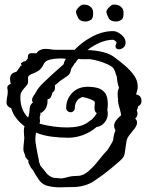

<svg xmlns="http://www.w3.org/2000/svg" viewBox="-20 -784 632 821"><path d="M281 16Q271 16 259.5 16.5Q248 17 235 17Q210 17 186 11.5Q162 6 148 -13Q129 -40 122 -55L117 -61Q110 -69 107 -77Q104 -85 99 -95Q101 -95 104.5 -93Q108 -91 106 -92L88 -113Q89 -118 84.5 -127.5Q80 -137 80 -145Q80 -157 81.5 -169Q83 -181 84 -194Q83 -202 82.5 -209.5Q82 -217 82 -225Q82 -237 85 -244Q66 -258 51 -276.5Q36 -295 28 -321Q20 -324 14 -330Q8 -336 8 -346Q8 -358 10.5 -369Q13 -380 13 -391Q13 -394 13 -397Q13 -400 12 -403Q12 -405 11.5 -406Q11 -407 11 -408Q11 -421 26 -425Q23 -437 23 -447Q23 -458 28.5 -465.5Q34 -473 50 -477L63 -494Q64 -497 68 -503H73L69 -513Q74 -516 77.5 -519Q81 -522 86 -522H89Q91 -526 94.5 -528.5Q98 -531 99 -534V-539Q99 -556 112.5 -556.5Q126 -557 136 -556Q141 -565 151.5 -570Q162 -575 172 -575Q188 -575 197 -573Q206 -571 225 -571H299Q329 -603 373.5 -627Q418 -651 464 -651Q480 -651 498.5 -636Q517 -621 517 -603Q517 -588 507.5 -580.5Q498 -573 489 -573Q474 -573 474 -587Q474 -592 477 -598L479 -603Q477 -605 472 -609.5Q467 -614 464 -614Q436 -614 407 -601.5Q378 -589 354 -570Q388 -569 420 -561.5Q452 -554 475 -535Q494 -521 516 -502Q538 -483 553.5 -461Q569 -439 569 -414Q569 -405 566.5 -397Q564 -389 562 -380L566 -379Q585 -374 585 -352Q585 -336 571 -330L570 -329V-328Q570 -326 569 -323Q568 -320 567 -317L565 -310Q568 -306 568 -298Q568 -294 566.5 -289Q565 -284 560 -279L558 -277L559 -276Q566 -269 566 -260Q566 -248 556 -235Q546 -222 535 -208.5Q524 -195 521 -181Q516 -151 514.5 -136.5Q513 -122 508.5 -114Q504 -106 492 -95.5Q480 -85 454 -63Q420 -35 381.5 -9.5Q343 16 288 16ZM100 -281Q102 -286 103 -290.5Q104 -295 105 -300Q106 -313 107.5 -325Q109 -337 121 -346Q117 -350 117 -356Q117 -365 124.5 -375.5Q132 -386 136 -394Q143 -408 165.5 -430Q188 -452 213 -474.5Q238 -497 252 -509Q255 -524 262 -532Q258 -533 254 -533.5Q250 -534 245 -534H235Q216 -534 195 -529.5Q174 -525 167 -510Q157 -489 143 -480.5Q129 -472 117 -468Q105 -464 100 -455Q100 -440 100 -434Q100 -428 97 -423Q94 -418 82 -405Q75 -396 71 -389Q67 -382 67 -369Q67 -340 75.5 -318.5Q84 -297 100 -281ZM243 -21Q257 -23 273 -27.5Q289 -32 312 -32Q336 -32 359.5 -53Q383 -74 403.5 -100.5Q424 -127 440 -143L443 -148Q448 -157 454 -166Q460 -175 464 -185Q465 -198 467.5 -208Q470 -218 474 -226Q468 -237 468 -246Q468 -257 475 -267Q482 -277 492 -286L498 -291Q497 -300 493.5 -313Q490 -326 487 -337Q486 -338 486 -340V-344Q486 -347 485 -350Q484 -353 484 -354Q484 -356 484.5 -356.5Q485 -357 485 -358Q484 -364 483.5 -370Q483 -376 483 -382Q483 -398 489 -408Q485 -420 482.5 -432Q480 -444 480 -452V-455Q475 -466 473 -475Q471 -484 464 -493Q457 -502 435 -511Q418 -519 398.5 -524Q379 -529 365 -531H326Q319 -531 317 -533Q315 -532 312 -529Q305 -521 303 -516L300 -514Q296 -508 292.5 -502Q289 -496 285 -491Q282 -478 279 -471.5Q276 -465 268 -459Q260 -453 240 -440Q234 -436 229 -431Q224 -426 218 -422L215 -420V-408Q215 -403 213.5 -398.5Q212 -394 204 -388L203 -384Q201 -375 197 -368Q193 -361 183 -359Q186 -320 156 -301Q154 -303 154 -304L152 -291Q150 -287 150 -281Q150 -278 150.5 -274.5Q151 -271 151 -267Q151 -264 150.5 -261Q150 -258 149 -255Q210 -239 267 -239H268Q293 -239 317 -244Q341 -249 360 -264Q363 -266 366.5 -269Q370 -272 374 -274Q380 -280 385 -286.5Q390 -293 394 -300Q388 -304 386 -309.5Q384 -315 384 -322Q384 -329 385 -336Q386 -343 385 -349Q378 -356 360.5 -362Q343 -368 332 -369Q331 -369 327 -367L320 -363Q319 -362 315 -360Q300 -345 300 -323Q300 -314 294.5 -309Q289 -304 282 -304Q275 -304 269 -309Q263 -314 263 -323Q263 -360 288.5 -386.5Q314 -413 355 -413Q377 -413 396.5 -408Q416 -403 428.5 -387.5Q441 -372 441 -338Q441 -332 440.5 -325.5Q440 -319 439 -314Q440 -310 440.5 -306Q441 -302 441 -298Q441 -277 427 -260Q413 -243 393 -241Q368 -219 336 -207Q304 -195 272 -195Q238 -195 202 -199.5Q166 -204 134 -217Q133 -210 132 -203Q131 -196 131 -189Q131 -179 135 -156Q139 -133 143 -113L145 -105Q147 -98 146 -95L147 -92Q149 -85 153 -75Q167 -59 177.5 -45Q188 -31 207 -24ZM476 -692Q453 -692 445 -706Q437 -720 435 -732Q434 -740 445 -751.5Q456 -763 463 -764Q482 -766 494.5 -757Q507 -748 508 -734Q510 -706 498.5 -699Q487 -692 476 -692ZM346 -692Q323 -692 315 -706Q307 -720 305 -732Q304 -740 315 -751.5Q326 -763 333 -764Q352 -766 364.5 -757Q377 -748 378 -734Q380 -706 368.5 -699Q357 -692 346 -692Z"/></svg>

Font: RU Serius
Style: Regular
Weight: 400
Designer: Robert E. Leuschke
Foundry: Robert E. Leuschke
Version: Version 1.011; ttfautohint (v1.8.3)